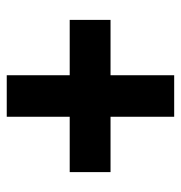

<svg xmlns="http://www.w3.org/2000/svg" viewBox="-4 -632 524 555"><g transform="rotate(90 257.5 -354.0)"><path d="M317 -412H477V-294H317V-112H197V-294H37V-412H197V-596H317Z"/></g></svg>

Font: Noto Sans Hebrew Condensed ExtraBold
Style: Regular
Weight: 800
Width: 3
Designer: Monotype Design Team
Foundry: Monotype Imaging Inc.
Version: Version 2.004; ttfautohint (v1.8.4.7-5d5b)